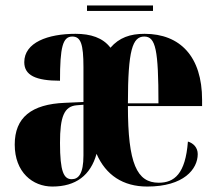

<svg xmlns="http://www.w3.org/2000/svg" viewBox="-20 -674 791 704"><path d="M299 -634H541V-654H299ZM172 10C258 10 312 -31 334 -110C368 -32 431 10 520 10C654 10 705 -54 705 -109C705 -133 689 -149 669 -155C660 -36 619 -4 562 -4C482 -4 449 -74 449 -285H721V-308C721 -466 641 -550 510 -550C457 -550 417 -536 385 -499C357 -536 312 -550 257 -550C155 -550 69 -518 69 -446C69 -398 111 -378 200 -378C200 -501 210 -540 245 -540C276 -540 286 -513 286 -428V-300L218 -297C95 -292 34 -243 34 -144C34 -42 100 10 172 10ZM561 -295H449C449 -491 466 -540 509 -540C551 -540 561 -491 561 -295ZM243 -17C214 -17 200 -44 200 -150C200 -246 215 -284 261 -288L286 -290V-104C286 -37 268 -17 243 -17Z"/></svg>

Font: Noto Serif Display ExtraCondensed Black
Style: Regular
Weight: 900
Width: 2
Designer: Monotype Design Team
Foundry: Monotype Imaging Inc.
Version: Version 2.009